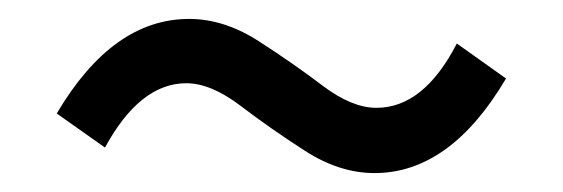

<svg xmlns="http://www.w3.org/2000/svg" viewBox="-20 -470 595 203"><path d="M376 -287Q339 -287 302.5 -310.5Q266 -334 234.5 -358Q203 -382 177 -382Q128 -382 91 -314L40 -350Q99 -450 180 -450Q217 -450 253.5 -426.5Q290 -403 321 -379.5Q352 -356 378 -356Q428 -356 463 -424L515 -387Q456 -287 376 -287Z"/></svg>

Font: Swei Fan Sans CJK TC
Style: Regular
Weight: 400
Version: Version 2.130